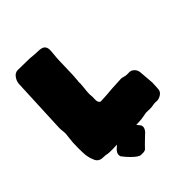

<svg xmlns="http://www.w3.org/2000/svg" viewBox="-276 -992 1339 1339"><g transform="rotate(-45 393.5 -322.5)"><path d="M257.3 20.5C243.7 21.5 231 22 218.8 22C218.8 22 195.8 22 195.8 22C182.1 22 172.9 21.5 168.5 20.5C154.3 17.1 139.6 15.6 125.5 15.6C98.6 15.6 80.1 4.4 69.8 -18.1C59.6 -40.5 53.2 -64.5 50.8 -89.4C49.3 -110.8 48.8 -132.3 48.8 -153.8C48.8 -192.9 50.8 -224.1 54.2 -247.1C56.2 -259.3 57.6 -272 58.6 -284.2C58.6 -294.9 58.1 -305.7 56.6 -315.9C55.2 -326.2 54.7 -336.4 54.7 -346.7C56.6 -403.8 63 -543 73.2 -763.7C74.7 -780.8 81.1 -797.4 92.3 -812.5C103 -827.6 117.2 -835.9 135.3 -836.4C156.2 -836.4 194.8 -835.9 251 -834.5C285.6 -831.1 311 -829.1 326.7 -829.1C352.5 -829.1 370.1 -824.7 379.9 -815.4C389.2 -806.2 394 -793.5 394 -777.3C394 -772 393.6 -766.6 393.1 -760.3C388.7 -716.8 386.7 -689.5 386.7 -678.2C386.7 -678.2 382.8 -541.5 382.8 -541.5C382.8 -538.1 381.3 -520 378.9 -486.3C377.9 -485.8 377.4 -482.9 377.4 -476.6C377.4 -468.3 377.4 -463.9 377.9 -462.4C377.9 -460.9 377.9 -459.5 377.9 -459C377.9 -454.6 377 -442.9 375 -424.3C371.6 -397.9 370.1 -377.4 370.1 -363.3C370.1 -358.9 370.6 -355 371.1 -350.6C371.6 -346.2 372.1 -341.8 372.1 -337.9C372.1 -337.9 371.6 -303.7 371.6 -303.7C371.6 -293.5 374.5 -285.2 379.9 -278.8C383.3 -274.4 387.2 -272 391.6 -272C410.2 -272.5 428.7 -273.4 447.8 -274.9C478.5 -278.3 530.3 -281.7 603 -284.7C610.4 -284.2 617.2 -282.7 624.5 -280.3C633.3 -276.9 645 -275.4 659.2 -275.4C659.2 -275.4 673.3 -275.9 673.3 -275.9C687 -275.9 699.2 -271 710 -260.7C720.7 -250.5 727.1 -237.3 729 -221.2C731.4 -196.3 734.4 -159.7 737.8 -111.3C736.3 -77.1 735.4 -54.7 733.9 -43.5C731.4 -29.3 723.1 -18.6 710 -10.3C696.8 -2 683.6 2.4 670.9 2.4C670.9 2.4 654.8 1.5 654.8 1.5C645.5 1.5 636.2 2.4 627 4.4C617.7 6.3 606.9 7.3 595.7 7.3C591.3 7.3 586.4 7.3 581.5 6.8C576.2 6.3 568.4 6.3 557.6 6.3C549.8 7.3 542 8.8 534.7 10.3C517.6 14.6 496.6 17.1 471.2 17.6C462.9 18.1 456.1 18.1 449.7 18.6C457.5 27.3 464.8 36.6 471.7 45.9C473.6 51.8 474.6 57.1 474.6 62C474.6 72.3 469.2 84.5 458 97.7C458 97.7 429.7 124.5 429.7 124.5C413.6 139.6 401.9 150.9 395 158.2C388.2 165.5 379.9 174.3 370.1 184.1C362.3 188.5 353.5 190.4 343.8 190.4C340.3 190.4 336.4 189.9 332.5 189.5C332.5 189.5 332 189.9 332 189.9C332 189.9 330.1 189.9 326.7 190.4C312 190.4 290.5 176.3 262.2 147.9C246.1 131.8 231 114.3 217.3 95.7C215.3 89.8 214.4 84.5 214.4 79.6C214.4 68.8 219.7 57.1 231 43.9C231 43.9 257.3 20.5 257.3 20.5Z"/></g></svg>

Font: Kaph
Style: Regular
Weight: 400
Designer: GGBotNet
Foundry: f0n7.com